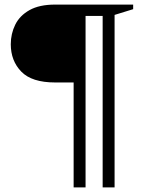

<svg xmlns="http://www.w3.org/2000/svg" viewBox="-20 -690 640 837"><path d="M353 127H301V-330.5H220.5Q118.5 -330.5 72.8 -377.8Q27 -425 27 -497Q27 -543 46.5 -582.5Q66 -622 108.8 -646Q151.5 -670 220.5 -670H560.5V-650L479.5 -625V127H427.5V-620.5H353Z"/></svg>

Font: Newsreader Text Medium
Style: Regular
Weight: 500
Designer: Hugues Gentile
Foundry: Production Type
Version: Version 1.001